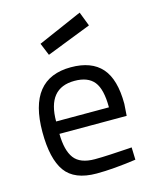

<svg xmlns="http://www.w3.org/2000/svg" viewBox="-114 -827 732 913"><g transform="rotate(-15 251.5 -370.0)"><path d="M257 -58Q290 -58 336 -60.5Q382 -63 411 -65L440 -67L442 -6Q329 10 248 10Q139 10 94 -52.5Q49 -115 49 -247Q49 -510 259 -510Q360 -510 410 -453.5Q460 -397 460 -276L456 -218H125Q126 -136 155.5 -97Q185 -58 257 -58ZM125 -279H385Q385 -368 355 -405.5Q325 -443 259 -443Q125 -443 125 -279ZM149 -655 367 -750 394 -680 174 -594Z"/></g></svg>

Font: TypoPRO Titillium Text
Style: 400 wt
Weight: 400
Designer: Accademia di Belle Arti di Urbino and others
Foundry: Accademia di Belle Arti di Urbino and others.
Version: Version 25.000